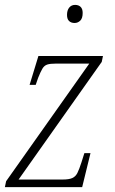

<svg xmlns="http://www.w3.org/2000/svg" viewBox="-22 -765 471 785"><path d="M-2 0 3 -24 343 -505H207Q183 -505 171 -501Q159 -497 151.5 -484.5Q144 -472 134 -447L124 -418H99L135 -536H399L394 -512L54 -31H234Q260 -31 273.5 -37Q287 -43 294.5 -58Q302 -73 311 -101L323 -139H348L314 0ZM283 -671Q269 -671 260.5 -679Q252 -687 252 -704Q252 -723 261 -734Q270 -745 285 -745Q299 -745 307.5 -737Q316 -729 316 -712Q316 -690 306 -680.5Q296 -671 283 -671Z"/></svg>

Font: Noto Serif SemiCondensed ExtraLight
Style: Italic
Weight: 200
Width: 4
Italic angle: -12°
Designer: Monotype Design Team
Foundry: Monotype Imaging Inc.
Version: Version 2.013